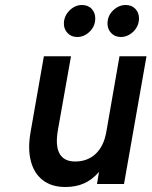

<svg xmlns="http://www.w3.org/2000/svg" viewBox="-20 -736 606 768"><path d="M241.5 12Q187.5 12 152.2 -14.5Q117 -41 103.8 -90Q90.5 -139 102 -206L155.5 -511H264L212 -218Q200.5 -154 218 -122Q235.5 -90 280.5 -90Q330 -90 362.5 -120.5Q395 -151 405 -207L458 -511H566L476 0H368L376 -48.5Q349.5 -17.5 316.8 -2.8Q284 12 241.5 12ZM464 -588Q439.5 -588 424.8 -603.8Q410 -619.5 410 -641.5Q410 -673 432.5 -694.5Q455 -716 482.5 -716Q507 -716 521.5 -700.5Q536 -685 536 -662.5Q536 -642 525.8 -625.2Q515.5 -608.5 498.8 -598.2Q482 -588 464 -588ZM289 -588Q265 -588 250.2 -603.8Q235.5 -619.5 235.5 -641.5Q235.5 -662 246 -679Q256.5 -696 273 -706Q289.5 -716 307 -716Q332.5 -716 346.8 -700.5Q361 -685 361 -662.5Q361 -631.5 339 -609.8Q317 -588 289 -588Z"/></svg>

Font: Overpass SemiBold
Style: Italic
Weight: 600
Italic angle: -10°
Designer: Delve Withrington, Dave Bailey, Thomas Jockin
Foundry: Delve Fonts LLC
Version: Version 4.000